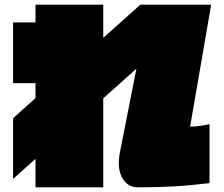

<svg xmlns="http://www.w3.org/2000/svg" viewBox="-20 -757 960 822"><path d="M494 -108 564 -463 422 -336V45H132V-77L36 9V-251L132 -337V-401H36V-661H132V-737H422V-595L581 -737H884L794 -215Q818 -215 837 -218Q856 -221 877 -225V27Q833 32 796 35.5Q759 39 724 41Q689 43 652 44Q615 45 570 45Q525 45 502.5 3Q480 -39 494 -108Z"/></svg>

Font: ChangwonDangamAsac Bold
Style: Regular
Weight: 700
Designer: Choi Chi-young, Lee Youngbeen, Kim Jungjin, Yoon Jihee, Han Dohee
Foundry: YoonDesign Inc.
Version: Version 1.010;Build 20210623